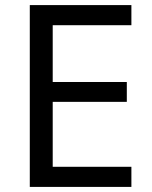

<svg xmlns="http://www.w3.org/2000/svg" viewBox="-20 -734 596 754"><path d="M496 0H97V-714H496V-635H187V-412H478V-334H187V-79H496Z"/></svg>

Font: ltelugu05
Style: Book
Weight: 400
Designer: Jelle Bosma - Monotype Design Team
Foundry: Monotype Imaging Inc.
Version: Version 2.003